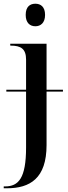

<svg xmlns="http://www.w3.org/2000/svg" viewBox="-34 -771 366 1031"><path d="M156 -630C184 -630 208 -648 208 -691C208 -735 184 -751 156 -751C127 -751 104 -735 104 -691C104 -648 127 -630 156 -630ZM-14 240H3C127 240 216 187 216 8V-279H304V-289H216V-536H21V-526H24C79 -526 106 -508 106 -451V-289H0V-279H106V21C106 187 65 230 -7 230H-14Z"/></svg>

Font: Noto Serif Display Medium
Style: Regular
Weight: 500
Designer: Monotype Design Team
Foundry: Monotype Imaging Inc.
Version: Version 2.009